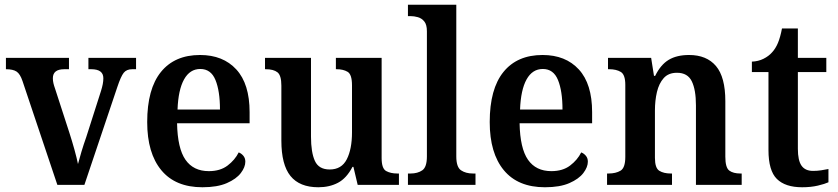

<svg xmlns="http://www.w3.org/2000/svg" viewBox="-20 -780 3534 810"><path d="M75 -438Q65 -468 50 -478Q35 -488 5 -488V-536H271V-488H251Q203 -488 203 -450Q203 -439 205.5 -428.5Q208 -418 212 -407L273 -219Q284 -185 294 -149Q304 -113 309 -88Q314 -108 323.5 -139.5Q333 -171 344 -202L406 -396Q411 -412 413.5 -425Q416 -438 416 -450Q416 -488 365 -488H353V-536H554V-488H538Q514 -488 502 -473Q490 -458 475 -413L336 0H222Z M834 10Q720 10 660.5 -62Q601 -134 601 -265Q601 -405 659 -476.5Q717 -548 824 -548Q921 -548 977 -487Q1033 -426 1033 -307V-260H727Q729 -154 762.5 -106Q796 -58 861 -58Q909 -58 940 -81.5Q971 -105 987 -137Q998 -133 1006.5 -123Q1015 -113 1015 -98Q1015 -75 996 -50Q977 -25 937 -7.5Q897 10 834 10ZM908 -318Q908 -396 889 -442.5Q870 -489 825 -489Q781 -489 756.5 -445Q732 -401 729 -318Z M1323 10Q1244 10 1205.5 -37.5Q1167 -85 1167 -187V-419Q1167 -462 1150.5 -475Q1134 -488 1101 -488H1098V-536H1292V-204Q1292 -137 1308.5 -101Q1325 -65 1371 -65Q1421 -65 1443 -108Q1465 -151 1465 -222V-420Q1465 -466 1446.5 -477Q1428 -488 1400 -488H1397V-536H1590V-113Q1590 -69 1609 -58.5Q1628 -48 1656 -48H1663V0H1489L1471 -76H1467Q1442 -28 1406 -9Q1370 10 1323 10Z M1701 0V-48H1712Q1742 -48 1761.5 -61.5Q1781 -75 1781 -120V-648Q1781 -676 1770 -689.5Q1759 -703 1743 -707.5Q1727 -712 1712 -712H1701V-760H1905V-120Q1905 -75 1925 -61.5Q1945 -48 1975 -48H1986V0Z M2279 10Q2165 10 2105.5 -62Q2046 -134 2046 -265Q2046 -405 2104 -476.5Q2162 -548 2269 -548Q2366 -548 2422 -487Q2478 -426 2478 -307V-260H2172Q2174 -154 2207.5 -106Q2241 -58 2306 -58Q2354 -58 2385 -81.5Q2416 -105 2432 -137Q2443 -133 2451.5 -123Q2460 -113 2460 -98Q2460 -75 2441 -50Q2422 -25 2382 -7.5Q2342 10 2279 10ZM2353 -318Q2353 -396 2334 -442.5Q2315 -489 2270 -489Q2226 -489 2201.5 -445Q2177 -401 2174 -318Z M2541 0V-48H2547Q2578 -48 2598 -60Q2618 -72 2618 -118V-422Q2618 -465 2599 -476.5Q2580 -488 2550 -488H2545V-536H2727L2739 -460H2744Q2767 -507 2801 -527.5Q2835 -548 2887 -548Q2961 -548 3000.5 -501.5Q3040 -455 3040 -353V-119Q3040 -73 3056.5 -60.5Q3073 -48 3104 -48H3109V0H2916V-336Q2916 -401 2898.5 -437Q2881 -473 2836 -473Q2800 -473 2780 -450.5Q2760 -428 2751.5 -392Q2743 -356 2743 -314V-114Q2743 -71 2761.5 -59.5Q2780 -48 2810 -48H2815V0Z M3364 10Q3293 10 3257.5 -25Q3222 -60 3222 -147V-476H3152V-520Q3179 -521 3201 -532Q3223 -543 3237 -559Q3252 -575 3262 -599Q3272 -623 3279 -660H3346V-536H3466V-476H3346V-152Q3346 -103 3361.5 -81Q3377 -59 3410 -59Q3428 -59 3444 -61.5Q3460 -64 3475 -67V-11Q3460 -4 3430.5 3Q3401 10 3364 10Z"/></svg>

Font: Noto Serif Ethiopic SemiCondensed SemiBold
Style: Regular
Weight: 600
Width: 4
Designer: Monotype Design Team
Foundry: Monotype Imaging Inc.
Version: Version 2.102; ttfautohint (v1.8.4.7-5d5b)